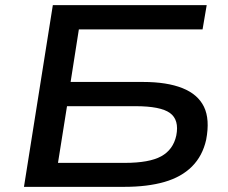

<svg xmlns="http://www.w3.org/2000/svg" viewBox="-20 -725 885 745"><path d="M73 0 185 -705H782L766 -611H286L254 -407H535Q628 -407 688 -383Q748 -359 771.5 -310.5Q795 -262 780 -183Q766 -120 725 -79Q684 -38 618 -19Q552 0 463 0ZM205 -93H464Q559 -93 605.5 -118.5Q652 -144 664 -199Q676 -260 639.5 -286.5Q603 -313 505 -313H240Z"/></svg>

Font: Nunito Sans 10pt Expanded SemiBold
Style: Italic
Weight: 600
Width: 7
Italic angle: -9°
Designer: Vernon Adams
Foundry: Vernon Adams
Version: Version 3.101;gftools[0.9.27]